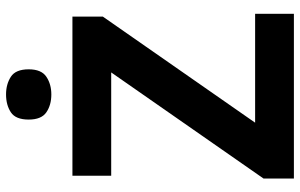

<svg xmlns="http://www.w3.org/2000/svg" viewBox="-194 -774 968 619"><g transform="rotate(-90 289.5 -464.0)"><path d="M555 0H24V-98L366 -589H33V-714H546V-616L204 -125H555ZM295 -928Q328 -928 352 -912.5Q376 -897 376 -855Q376 -814 352 -798Q328 -782 295 -782Q261 -782 237.5 -798Q214 -814 214 -855Q214 -897 237.5 -912.5Q261 -928 295 -928Z"/></g></svg>

Font: Noto Sans Ol Chiki
Style: Bold
Weight: 700
Designer: Monotype Design Team, Lewis McGuffie
Foundry: Monotype Imaging Inc.
Version: Version 2.003; ttfautohint (v1.8.4.7-5d5b)